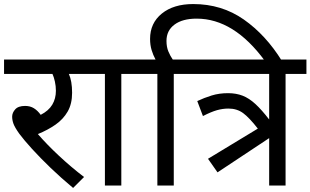

<svg xmlns="http://www.w3.org/2000/svg" viewBox="-20 -916 1533 948"><path d="M395 -42 341 12Q282 -37 230 -87Q178 -137 138 -181Q98 -225 75 -256Q53 -287 46.5 -305Q40 -323 40 -340Q40 -359 55 -376Q70 -393 104 -393Q129 -393 147.5 -381.5Q166 -370 181 -349Q220 -369 238 -399Q256 -429 256 -468Q256 -491 251 -513.5Q246 -536 239 -551H0V-622H424V-551H320Q336 -516 336 -458Q336 -403 314 -365Q292 -327 254 -300.5Q216 -274 167 -254Q212 -202 271.5 -146.5Q331 -91 395 -42Z M579 -551V0H498V-551H409V-622H682V-551Z M757 -551H668V-622H748Q736 -644 728.5 -669Q721 -694 721 -724Q721 -802 779 -849Q837 -896 934 -896Q1075 -896 1184 -819.5Q1293 -743 1372 -615H1288Q1135 -824 951 -824Q881 -824 841.5 -794.5Q802 -765 802 -714Q802 -684 811.5 -661.5Q821 -639 833 -622H941V-551H838V0H757Z M1054 -65 1007 -132 1253 -281Q1211 -335 1180.5 -357.5Q1150 -380 1108 -380Q1080 -380 1051.5 -372Q1023 -364 982 -343L954 -417Q988 -433 1025 -444.5Q1062 -456 1106 -456Q1146 -456 1178 -443.5Q1210 -431 1241 -402.5Q1272 -374 1309 -326V-551H927V-622H1493V-551H1390V0H1309V-234Z"/></svg>

Font: RS Noto Sans
Style: Regular
Weight: 400
Designer: Monotype Design Team
Foundry: Monotype Imaging Inc.
Version: Version 3.10